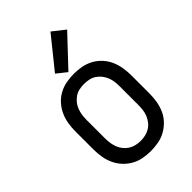

<svg xmlns="http://www.w3.org/2000/svg" viewBox="-230 -861 960 960"><g transform="rotate(-45 250.0 -381.0)"><path d="M250 8Q277 8 304 3Q331 -2 355 -15.5Q379 -29 398 -49Q417 -69 428 -94Q439 -119 443.5 -146Q448 -173 448 -200V-330Q448 -357 443.5 -384Q439 -411 428 -436Q417 -461 398 -481.5Q379 -502 355 -515Q331 -528 304 -533Q277 -538 250 -538Q223 -538 196 -533Q169 -528 145 -515Q121 -502 102.5 -481.5Q84 -461 72.5 -436Q61 -411 56.5 -384Q52 -357 52 -330V-200Q52 -173 56.5 -146Q61 -119 72.5 -94Q84 -69 102.5 -49Q121 -29 145 -15.5Q169 -2 196 3Q223 8 250 8ZM250 -64Q233 -64 216 -68Q199 -72 185 -81Q171 -90 160 -103.5Q149 -117 143 -133Q137 -149 134.5 -166Q132 -183 132 -200V-330Q132 -347 134.5 -364Q137 -381 143 -397Q149 -413 160 -426.5Q171 -440 185 -449.5Q199 -459 216 -462.5Q233 -466 250 -466Q267 -466 284 -462.5Q301 -459 315.5 -449.5Q330 -440 340.5 -426.5Q351 -413 357.5 -397Q364 -381 366 -364Q368 -347 368 -330V-200Q368 -183 366 -166Q364 -149 357.5 -133Q351 -117 340.5 -103.5Q330 -90 315.5 -81Q301 -72 284 -68Q267 -64 250 -64ZM237 -563 383 -718 317 -770 184 -605Z"/></g></svg>

Font: Iosevka SS09
Style: Regular
Weight: 400
Monospace: yes
Designer: Belleve Invis
Foundry: Belleve Invis
Version: Version 5.2.1; ttfautohint (v1.8.3)